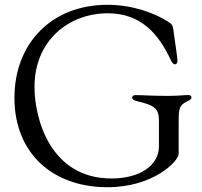

<svg xmlns="http://www.w3.org/2000/svg" viewBox="-20 -761 838 795"><path d="M425.1 14.2C615.4 14.2 719.8 -93.8 719.8 -124.3V-257.1C719.8 -311.1 720.9 -326.3 761.4 -344.5C768.5 -347.7 772.7 -352.3 772.7 -358C772.7 -364 768.1 -367.5 759.9 -367.5C742.5 -367.5 720.2 -364 675.1 -364C605.8 -364 570.7 -367.2 541.2 -367.2C532 -367.2 527.3 -362.9 527.3 -356.5C527.3 -350.9 530.9 -346.2 546.5 -342.3C619.3 -325.6 638.1 -311.4 638.1 -263.1V-155.9C638.1 -75.6 559.3 -22 441.4 -22C189.3 -22 122.9 -268.1 122.9 -400.6C122.5 -594.1 266 -706 426.5 -706C565.7 -706 637.8 -617.9 687.1 -512.4C693.2 -500.7 697.4 -494.7 703.8 -494.7C710.9 -494.7 714.8 -500 714.8 -509.2C714.8 -523.4 704.5 -585.9 697.4 -640.6C694.6 -657 691.8 -661.9 672.9 -673.3C619.7 -706.3 530.5 -741.1 424.4 -741.1C194.6 -741.1 39.8 -582.4 39.8 -355.8C39.8 -127.1 197.1 14.2 425.1 14.2Z"/></svg>

Font: Margiela Serif
Style: Regular
Weight: 400
Designer: Andreas Faust, Stefan Endress
Version: Version 1.002;FEAKit 1.0